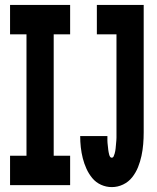

<svg xmlns="http://www.w3.org/2000/svg" viewBox="-20 -755 640 783"><path d="M436 8Q413 8 392 -1.5Q371 -11 356.5 -28.5Q342 -46 332.5 -67Q323 -88 317.5 -110Q312 -132 309.5 -154.5Q307 -177 307 -200H418Q418 -195 418 -190.5Q418 -186 418 -181.5Q418 -177 418.5 -172Q419 -167 419.5 -162.5Q420 -158 420.5 -153.5Q421 -149 421.5 -144Q422 -139 423 -134.5Q424 -130 425 -125.5Q426 -121 428.5 -116.5Q431 -112 436 -112Q441 -112 443.5 -117.5Q446 -123 447.5 -128.5Q449 -134 450 -139Q451 -144 451.5 -149.5Q452 -155 452.5 -160.5Q453 -166 453.5 -171.5Q454 -177 454.5 -182.5Q455 -188 455 -193.5Q455 -199 455 -204.5Q455 -210 455 -215V-615H375V-735H566V-215Q566 -191 564 -167Q562 -143 557 -119.5Q552 -96 543 -73.5Q534 -51 519 -32Q504 -13 482 -2.5Q460 8 436 8ZM21 0V-120H88V-615H21V-735H266V-615H199V-120H266V0Z"/></svg>

Font: Iosevka Custom Heavy Extended
Style: Regular
Weight: 900
Width: 7
Monospace: yes
Designer: Belleve Invis
Foundry: Belleve Invis
Version: Version 11.2.4; ttfautohint (v1.8.4)